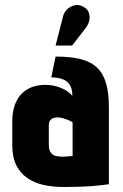

<svg xmlns="http://www.w3.org/2000/svg" viewBox="-20 -736 492 767"><path d="M323 -625Q333 -638 336.5 -654Q340 -670 335 -685Q330 -700 313 -709Q296 -719 278.5 -715Q261 -711 248.5 -699Q236 -687 232 -671L202 -554H268ZM269 -353Q259 -366 241.5 -376Q224 -386 203 -391.5Q182 -397 160 -397Q133 -397 109 -388.5Q85 -380 67 -362Q49 -344 39 -316Q29 -288 29 -250V-156Q29 -108 45 -76Q61 -44 89.5 -24.5Q118 -5 155 3Q192 11 235 11Q255 11 274 10.5Q293 10 311.5 9.5Q330 9 347.5 7.5Q365 6 382 4Q399 2 415 0V-307Q415 -365 403.5 -404Q392 -443 367 -466.5Q342 -490 301.5 -500Q261 -510 202 -510L185 -427Q204 -427 219.5 -423Q235 -419 246 -411Q257 -403 263 -388.5Q269 -374 269 -353ZM270 -247V-113Q270 -113 267.5 -112.5Q265 -112 260.5 -112Q256 -112 251 -111.5Q246 -111 241.5 -110.5Q237 -110 233 -110Q215 -110 203.5 -113Q192 -116 186 -122.5Q180 -129 177.5 -137.5Q175 -146 175 -156V-236Q175 -244 177.5 -250Q180 -256 184.5 -259.5Q189 -263 195 -265Q201 -267 208 -267Q221 -267 234 -263Q247 -259 257 -254.5Q267 -250 270 -247Z"/></svg>

Font: Advent Pro ExtraBold
Style: Regular
Weight: 800
Designer: VivaRado, Andreas Kalpakidis
Foundry: VivaRado, Andreas Kalpakidis
Version: Version 3.000